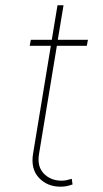

<svg xmlns="http://www.w3.org/2000/svg" viewBox="-20 -696 388 726"><path d="M312.5 -545.5 308.2 -522.7H195L127.8 -115.1Q119.3 -67.1 145.4 -40Q171.5 -12.8 213.1 -12.8Q222.7 -12.8 231.7 -14.7Q240.8 -16.7 251.4 -19.9L254.3 1.4Q242.5 5.7 232.1 7.8Q221.6 9.9 208.8 9.9Q158.7 9.9 127.1 -23.8Q95.5 -57.5 105.1 -115.1L172.2 -522.7H92.3L96.6 -545.5H175.8L197.4 -676.1H220.2L198.5 -545.5Z"/></svg>

Font: Inter Thin  BETA
Style: Italic
Weight: 100
Italic angle: -9.39999°
Designer: Rasmus Andersson
Foundry: rsms
Version: Version 3.011;git-f93a4a705